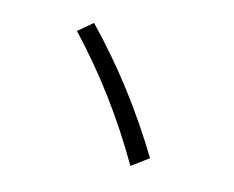

<svg xmlns="http://www.w3.org/2000/svg" viewBox="-90 -804 1001 823"><g transform="rotate(20 410.0 -392.5)"><path d="M567.9 -130.9Q384.8 -391.6 154.8 -596.2L211.9 -653.8Q444.8 -451.7 635.7 -190.9Z"/></g></svg>

Font: BIZ UDPGothic
Style: Regular
Weight: 400
Designer: TypeBank Co., Ltd.
Foundry: Morisawa Inc.
Version: Version 1.051